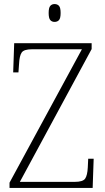

<svg xmlns="http://www.w3.org/2000/svg" viewBox="-20 -927 519 947"><path d="M27 0V-26L384 -684H138Q98 -684 87 -668Q76 -652 74 -612L71 -570H45L50 -714H432V-685L78 -30H349Q389 -30 400 -46Q411 -62 413 -101L415 -144H442L437 0ZM249 -819Q236 -819 228 -828Q220 -837 220 -863Q220 -889 228 -898Q236 -907 249 -907Q263 -907 271 -898Q279 -889 279 -863Q279 -837 271 -828Q263 -819 249 -819Z"/></svg>

Font: Noto Serif SemiCondensed ExtraLight
Style: Regular
Weight: 200
Width: 4
Designer: Monotype Design Team
Foundry: Monotype Imaging Inc.
Version: Version 2.014